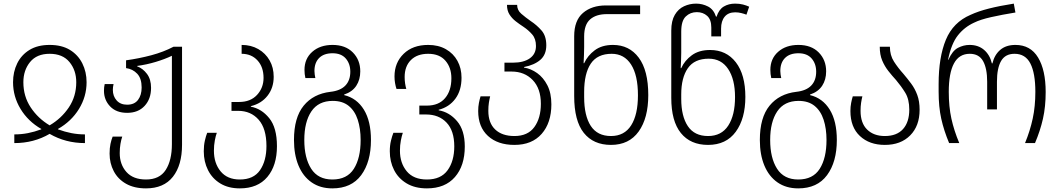

<svg xmlns="http://www.w3.org/2000/svg" viewBox="-20 -790 5845 1060"><path d="M59 0V-48Q98 -48 134 -55Q170 -62 208 -76V-78Q135 -120 93.5 -188.5Q52 -257 52 -336Q52 -393 75 -440Q98 -487 143 -514.5Q188 -542 254 -542Q321 -542 366 -514.5Q411 -487 434.5 -440Q458 -393 458 -336Q458 -257 416 -188.5Q374 -120 300 -78V-76Q338 -62 374.5 -55Q411 -48 449 -48V0Q342 0 254 -51Q167 0 59 0ZM254 -98Q319 -136 360 -197Q401 -258 401 -336Q401 -402 363.5 -447.5Q326 -493 254 -493Q183 -493 146 -447.5Q109 -402 109 -336Q109 -258 149.5 -197Q190 -136 254 -98Z M786 250Q721 250 676 224.5Q631 199 608 155Q585 111 585 58Q585 27 590 4Q595 -19 602 -36H655Q649 -19 645 4.5Q641 28 641 55Q641 118 678 159.5Q715 201 786 201Q861 201 895 148Q929 95 929 6V-482Q889 -463 839 -448Q789 -433 737 -426V-424Q769 -412 791.5 -382Q814 -352 814 -305Q814 -244 778.5 -205.5Q743 -167 682 -167Q622 -167 588 -202.5Q554 -238 554 -289Q554 -309 558 -326H607Q603 -309 603 -294Q603 -259 624 -235.5Q645 -212 682 -212Q722 -212 742 -238.5Q762 -265 762 -307Q762 -357 737.5 -383Q713 -409 676 -414V-457Q748 -467 815.5 -485Q883 -503 938 -532H985V9Q985 122 934.5 186Q884 250 786 250Z M1304 250Q1241 250 1196.5 223Q1152 196 1128.5 149.5Q1105 103 1105 45Q1105 13 1111 -13.5Q1117 -40 1124 -57H1177Q1171 -41 1166 -14.5Q1161 12 1161 42Q1161 111 1198 156Q1235 201 1304 201Q1380 201 1415.5 149.5Q1451 98 1451 16Q1451 -80 1408 -129Q1365 -178 1295 -178H1258V-227H1300Q1363 -227 1399 -266Q1435 -305 1435 -360Q1435 -420 1401.5 -456.5Q1368 -493 1314 -493V-542Q1366 -542 1406 -519Q1446 -496 1468.5 -456.5Q1491 -417 1491 -366Q1491 -305 1457 -261.5Q1423 -218 1365 -204V-201Q1424 -190 1466.5 -137.5Q1509 -85 1509 17Q1509 124 1456 187Q1403 250 1304 250Z M1815 250Q1748 250 1700.5 217Q1653 184 1628 124Q1603 64 1603 -17Q1603 -141 1656.5 -206.5Q1710 -272 1804 -283Q1859 -289 1886.5 -317.5Q1914 -346 1914 -394Q1914 -438 1889 -467Q1864 -496 1816 -496Q1768 -496 1742 -470Q1716 -444 1716 -398Q1716 -388 1717.5 -378.5Q1719 -369 1721 -359H1666Q1661 -381 1661 -404Q1661 -466 1704 -504Q1747 -542 1816 -542Q1887 -542 1928 -500.5Q1969 -459 1969 -396Q1969 -350 1947 -316.5Q1925 -283 1880 -268V-265Q1950 -248 1989 -184.5Q2028 -121 2028 -17Q2028 104 1974 177Q1920 250 1815 250ZM1815 201Q1896 201 1933.5 142Q1971 83 1971 -17Q1971 -80 1955 -129Q1939 -178 1905 -205.5Q1871 -233 1817 -233Q1738 -233 1699 -175Q1660 -117 1660 -17Q1660 82 1698 141.5Q1736 201 1815 201Z M2337 250Q2271 250 2225 222.5Q2179 195 2155.5 148.5Q2132 102 2132 45Q2132 13 2138.5 -13.5Q2145 -40 2152 -57H2204Q2198 -40 2193 -14Q2188 12 2188 42Q2188 110 2225.5 155.5Q2263 201 2337 201Q2414 201 2451 150Q2488 99 2488 18Q2488 -68 2445.5 -113Q2403 -158 2332 -158H2295V-207H2337Q2402 -207 2437 -248Q2472 -289 2472 -358Q2472 -417 2439 -455Q2406 -493 2344 -493Q2283 -493 2248.5 -458.5Q2214 -424 2214 -365Q2214 -346 2216.5 -329.5Q2219 -313 2223 -299H2169Q2164 -314 2161 -331.5Q2158 -349 2158 -368Q2158 -444 2208.5 -493Q2259 -542 2344 -542Q2400 -542 2441.5 -518.5Q2483 -495 2505.5 -454Q2528 -413 2528 -361Q2528 -291 2494 -245Q2460 -199 2402 -184V-181Q2461 -171 2503.5 -121Q2546 -71 2546 19Q2546 125 2491.5 187.5Q2437 250 2337 250Z M2820 10Q2728 10 2674 -39.5Q2620 -89 2620 -177Q2620 -201 2624 -221.5Q2628 -242 2633 -258H2686Q2682 -242 2679 -222.5Q2676 -203 2676 -178Q2676 -111 2714 -75Q2752 -39 2820 -39Q2894 -39 2930 -88.5Q2966 -138 2966 -217Q2966 -301 2921 -348Q2876 -395 2804 -395H2765V-444H2812Q2871 -444 2905 -468Q2939 -492 2939 -536Q2939 -576 2918 -600Q2897 -624 2870 -642Q2847 -657 2826.5 -673Q2806 -689 2792.5 -710.5Q2779 -732 2779 -763H2835Q2835 -734 2858 -714Q2881 -694 2911 -673Q2943 -652 2969.5 -622Q2996 -592 2996 -540Q2996 -488 2963 -459.5Q2930 -431 2873 -420V-417Q2911 -411 2945.5 -386.5Q2980 -362 3002 -319Q3024 -276 3024 -214Q3024 -112 2970.5 -51Q2917 10 2820 10Z M3353 10Q3256 10 3203 -56.5Q3150 -123 3150 -260V-590Q3150 -677 3198.5 -718.5Q3247 -760 3325 -760H3514V-712H3330Q3271 -712 3238 -683Q3205 -654 3205 -589V-530Q3205 -511 3204 -485.5Q3203 -460 3202 -441H3205Q3224 -483 3263.5 -512.5Q3303 -542 3364 -542Q3454 -542 3506.5 -471.5Q3559 -401 3559 -265Q3559 -138 3506 -64Q3453 10 3353 10ZM3353 -39Q3427 -39 3464.5 -98Q3502 -157 3502 -264Q3502 -375 3464 -434Q3426 -493 3357 -493Q3278 -493 3241.5 -438.5Q3205 -384 3205 -282V-254Q3205 -151 3241.5 -95Q3278 -39 3353 -39Z M3889 10Q3792 10 3739 -55.5Q3686 -121 3686 -250V-621Q3686 -675 3705.5 -708Q3725 -741 3756.5 -755.5Q3788 -770 3823 -770Q3858 -770 3889 -754Q3920 -738 3933 -698H3936Q3949 -738 3976 -754Q4003 -770 4038 -770Q4063 -770 4082 -765Q4101 -760 4116 -753L4101 -709Q4088 -714 4072 -718Q4056 -722 4039 -722Q4001 -722 3981 -698Q3961 -674 3961 -632V-589H3907V-638Q3907 -682 3884 -702.5Q3861 -723 3827 -723Q3791 -723 3766 -699Q3741 -675 3741 -616V-499Q3741 -480 3740 -456Q3739 -432 3738 -414H3741Q3760 -456 3799.5 -485Q3839 -514 3900 -514Q3990 -514 4042.5 -446Q4095 -378 4095 -255Q4095 -135 4042 -62.5Q3989 10 3889 10ZM3889 -39Q3963 -39 4000.5 -96.5Q4038 -154 4038 -254Q4038 -352 4000 -409Q3962 -466 3893 -466Q3814 -466 3777.5 -413.5Q3741 -361 3741 -269V-244Q3741 -148 3777.5 -93.5Q3814 -39 3889 -39Z M4387 250Q4320 250 4272.5 217Q4225 184 4200 124Q4175 64 4175 -17Q4175 -141 4228.5 -206.5Q4282 -272 4376 -283Q4431 -289 4458.5 -317.5Q4486 -346 4486 -394Q4486 -438 4461 -467Q4436 -496 4388 -496Q4340 -496 4314 -470Q4288 -444 4288 -398Q4288 -388 4289.5 -378.5Q4291 -369 4293 -359H4238Q4233 -381 4233 -404Q4233 -466 4276 -504Q4319 -542 4388 -542Q4459 -542 4500 -500.5Q4541 -459 4541 -396Q4541 -350 4519 -316.5Q4497 -283 4452 -268V-265Q4522 -248 4561 -184.5Q4600 -121 4600 -17Q4600 104 4546 177Q4492 250 4387 250ZM4387 201Q4468 201 4505.5 142Q4543 83 4543 -17Q4543 -80 4527 -129Q4511 -178 4477 -205.5Q4443 -233 4389 -233Q4310 -233 4271 -175Q4232 -117 4232 -17Q4232 82 4270 141.5Q4308 201 4387 201Z M4865 10Q4780 10 4727.5 -39Q4675 -88 4675 -177Q4675 -201 4679 -221.5Q4683 -242 4688 -258H4741Q4737 -242 4734 -222.5Q4731 -203 4731 -178Q4731 -110 4767.5 -74.5Q4804 -39 4865 -39Q4931 -39 4965.5 -77.5Q5000 -116 5000 -185Q5000 -242 4977.5 -278.5Q4955 -315 4927 -348Q4905 -372 4884.5 -398Q4864 -424 4850.5 -456Q4837 -488 4837 -532H4893Q4893 -485 4915.5 -450Q4938 -415 4967 -383Q4989 -357 5010 -329Q5031 -301 5044 -266Q5057 -231 5057 -184Q5057 -95 5005 -42.5Q4953 10 4865 10Z M5220 0Q5191 -69 5176.5 -134.5Q5162 -200 5162 -284V-326Q5162 -474 5202 -570.5Q5242 -667 5338 -708Q5381 -728 5440.5 -743Q5500 -758 5577 -770L5586 -721Q5512 -709 5452 -695.5Q5392 -682 5358 -665Q5305 -641 5268.5 -595Q5232 -549 5214 -460H5216Q5238 -510 5269 -526Q5300 -542 5333 -542Q5381 -542 5413 -514.5Q5445 -487 5456 -440H5459Q5470 -487 5502 -514.5Q5534 -542 5586 -542Q5669 -542 5711 -472.5Q5753 -403 5753 -282Q5753 -201 5738 -134.5Q5723 -68 5694 0H5639Q5667 -68 5681.5 -135.5Q5696 -203 5696 -283Q5696 -386 5668.5 -439.5Q5641 -493 5581 -493Q5530 -493 5507 -453.5Q5484 -414 5484 -339V-186H5430V-339Q5430 -412 5407.5 -452.5Q5385 -493 5334 -493Q5275 -493 5246.5 -439.5Q5218 -386 5218 -283Q5218 -201 5232.5 -135Q5247 -69 5276 0Z"/></svg>

Font: Noto Sans Georgian SemiCondensed Light
Style: Regular
Weight: 300
Width: 4
Designer: Monotype Design Team, Akaki Razmadze
Foundry: Google LLC
Version: Version 2.005; ttfautohint (v1.8.4.7-5d5b)